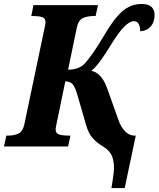

<svg xmlns="http://www.w3.org/2000/svg" viewBox="-41 -740 801 970"><path d="M522 210Q529 170 533.5 130.5Q538 91 528 57.5Q518 24 481 1Q449 -18 427.5 -42Q406 -66 394 -108L351 -257Q339 -300 326 -314.5Q313 -329 289 -329L246 -121Q243 -107 241.5 -99Q240 -91 240 -87Q240 -66 258 -60.5Q276 -55 303 -55H315L303 0H-21L-9 -55H2Q29 -55 51.5 -65Q74 -75 82 -112L184 -598Q189 -619 189 -627Q189 -648 172 -653.5Q155 -659 128 -659H117L128 -714H454L442 -659H431Q402 -659 378.5 -649Q355 -639 347 -600L303 -388Q358 -388 388 -420Q402 -435 426 -468.5Q450 -502 484 -559Q532 -643 575.5 -681.5Q619 -720 674 -720Q709 -720 724.5 -705Q740 -690 740 -664Q740 -628 719.5 -605.5Q699 -583 667 -582Q668 -600 661 -616.5Q654 -633 635 -633Q594 -633 526 -524Q491 -466 465 -431Q439 -396 420 -382Q443 -379 464 -357.5Q485 -336 500 -295L557 -135Q570 -97 591.5 -76Q613 -55 637 -55H645L589 210Z"/></svg>

Font: Noto Serif Condensed ExtraBold
Style: Italic
Weight: 800
Width: 3
Italic angle: -12°
Designer: Monotype Design Team
Foundry: Monotype Imaging Inc.
Version: Version 2.014; ttfautohint (v1.8.4.7-5d5b)